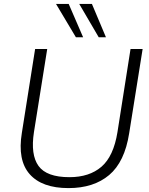

<svg xmlns="http://www.w3.org/2000/svg" viewBox="-20 -956 766 984"><path d="M331 8Q195 8 132 -63.5Q69 -135 92 -275L160 -705H222L154 -279Q136 -163 177.5 -105.5Q219 -48 336 -48Q438 -48 500 -101.5Q562 -155 582 -279L649 -705H711L642 -273Q619 -126 539.5 -59Q460 8 331 8ZM486 -765 386 -936H451L523 -765ZM369 -765 267 -936H332L406 -765Z"/></svg>

Font: Mulish Light
Style: Italic
Weight: 300
Italic angle: -9°
Designer: Vernon Adams
Foundry: Vernon Adams
Version: Version 3.603; ttfautohint (v1.8.3)